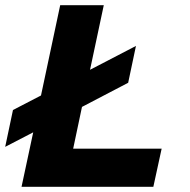

<svg xmlns="http://www.w3.org/2000/svg" viewBox="-33 -720 732 740"><path d="M50 0 95 -210 -13 -154 17 -296 125 -352 199 -700H367L314 -451L491 -543L461 -401L283 -308L249 -147H590L558 0Z"/></svg>

Font: Red Hat Text
Style: Bold Italic
Weight: 700
Italic angle: -12°
Designer: Pentagram, MCKL
Foundry: Pentagram, MCKL
Version: Version 1.023; ttfautohint (v1.8.3)